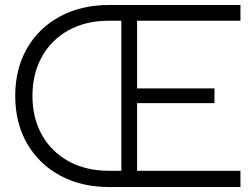

<svg xmlns="http://www.w3.org/2000/svg" viewBox="-20 -749 1011 769"><path d="M41 -365Q41 -473 88 -555Q135 -637 220 -683Q305 -729 417 -729H943V-666H529V-395H839V-336H529V-65H943V0H416Q305 0 220.5 -46Q136 -92 88.5 -174Q41 -256 41 -365ZM110 -365Q110 -276 148 -208.5Q186 -141 255 -103Q324 -65 416 -65H466V-666H416Q324 -666 255 -628Q186 -590 148 -522Q110 -454 110 -365Z"/></svg>

Font: BDO Grotesk Light
Style: Regular
Weight: 300
Designer: Deni Anggara
Foundry: Lokal Container
Version: Version 2.000